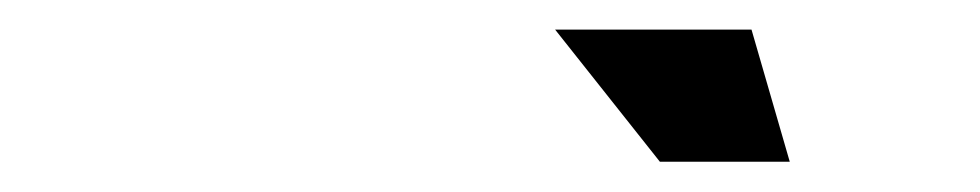

<svg xmlns="http://www.w3.org/2000/svg" viewBox="-20 -859 648 127"><path d="M502.4 -752H416.5L347.2 -839.4H477.1Z"/></svg>

Font: Qaz
Style: Italic
Weight: 400
Italic angle: -11.25°
Designer: GGBotNet
Foundry: f0n7
Version: 0.70